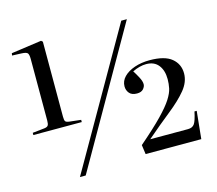

<svg xmlns="http://www.w3.org/2000/svg" viewBox="-104 -852 1124 996"><g transform="rotate(-15 458.0 -353.5)"><path d="M30 -259V-271L95 -278Q110 -280 114.5 -287.5Q119 -295 119 -313V-644Q119 -665 113.5 -674Q108 -683 80 -684L30 -686L32 -698L195 -721L203 -714V-311Q203 -292 207.5 -286Q212 -280 228 -278L290 -271V-259ZM207 14 624 -714H654L238 14ZM567 -13 560 -63Q639 -131 683.5 -177Q728 -223 748 -254.5Q768 -286 773 -310Q778 -334 778 -359Q778 -406 755.5 -434.5Q733 -463 690 -463Q655 -463 616 -444Q627 -427 639 -404.5Q651 -382 651 -366Q651 -353 640 -340.5Q629 -328 606 -328Q578 -328 565 -343.5Q552 -359 552 -380Q552 -409 573.5 -431Q595 -453 631.5 -465.5Q668 -478 712 -478Q793 -478 830.5 -447Q868 -416 868 -366Q868 -320 833.5 -278Q799 -236 740.5 -189.5Q682 -143 610 -81H813Q837 -81 848 -97Q859 -113 869 -161H881L866 -13Z"/></g></svg>

Font: Literata 72pt
Style: Regular
Weight: 400
Designer: Latin by Veronika Burian and Jose Scaglione. Greek by Irene Vlachou. Cyrillic by Vera Evstafieva.
Foundry: TypeTogether
Version: Version 3.002